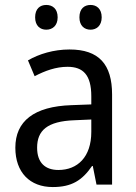

<svg xmlns="http://www.w3.org/2000/svg" viewBox="-20 -746 548 776"><path d="M122 -676C122 -642 142 -626 167 -626C192 -626 213 -642 213 -676C213 -711 192 -726 167 -726C142 -726 122 -711 122 -676ZM301 -676C301 -642 321 -626 346 -626C370 -626 391 -642 391 -676C391 -711 370 -726 346 -726C321 -726 301 -711 301 -676ZM261 -546C197 -546 138 -528 93 -502L120 -438C162 -460 206 -476 253 -476C316 -476 349 -443 349 -357V-324L269 -321C117 -316 42 -256 42 -149C42 -49 101 10 193 10C270 10 312 -17 352 -75H355L370 0H433V-364C433 -486 380 -546 261 -546ZM281 -260 349 -263V-213C349 -111 293 -59 216 -59C164 -59 130 -87 130 -149C130 -218 170 -256 281 -260Z"/></svg>

Font: Noto Sans Myanmar UI SemiCondensed
Style: Regular
Weight: 400
Width: 4
Designer: Monotype Design Team
Foundry: Monotype Imaging Inc.
Version: Version 2.103